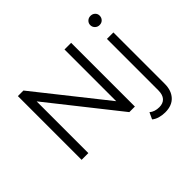

<svg xmlns="http://www.w3.org/2000/svg" viewBox="-202 -1017 1491 1491"><g transform="rotate(-45 543.5 -271.5)"><path d="M114 0V-700H175L626 -132V-700H699V0H638L188 -568V0ZM834 199Q802 199 772.5 190.5Q743 182 723 165L748 111Q780 138 830 138Q872 138 894.5 113Q917 88 917 39V-525H988V39Q988 112 948.5 155.5Q909 199 834 199ZM953 -641Q931 -641 916 -656Q901 -671 901 -692Q901 -713 916 -727.5Q931 -742 953 -742Q975 -742 990 -728Q1005 -714 1005 -693Q1005 -671 990.5 -656Q976 -641 953 -641Z"/></g></svg>

Font: Modern
Style: Small
Weight: 400
Designer: Julieta Ulanovsky
Foundry: Julieta Ulanovsky
Version: Version 8.000